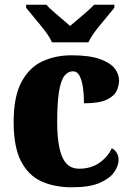

<svg xmlns="http://www.w3.org/2000/svg" viewBox="-20 -786 559 816"><path d="M286 10Q211 10 155.5 -15.5Q100 -41 69 -101.5Q38 -162 38 -267Q38 -375 71 -437Q104 -499 159.5 -525Q215 -551 284 -551Q360 -551 404.5 -535Q449 -519 467.5 -495Q486 -471 486 -444Q486 -423 476 -400.5Q466 -378 434 -362.5Q402 -347 337 -347Q337 -383 332.5 -414Q328 -445 318 -464Q308 -483 290 -483Q269 -483 254 -464Q239 -445 231 -398Q223 -351 223 -268Q223 -169 244.5 -119Q266 -69 316 -69Q367 -69 403 -94.5Q439 -120 455 -156Q469 -149 476.5 -135.5Q484 -122 484 -107Q484 -81 465 -54Q446 -27 403 -8.5Q360 10 286 10ZM201 -606Q191 -629 170.5 -655.5Q150 -682 128 -708Q106 -734 91 -753V-766H177Q186 -755 205 -738.5Q224 -722 244 -705Q264 -688 278 -676Q292 -688 312.5 -705Q333 -722 351.5 -738.5Q370 -755 380 -766H466V-753Q451 -734 429 -708Q407 -682 386.5 -655.5Q366 -629 356 -606Z"/></svg>

Font: Noto Serif SemiCondensed Black
Style: Regular
Weight: 900
Width: 4
Designer: Monotype Design Team
Foundry: Monotype Imaging Inc.
Version: Version 2.014; ttfautohint (v1.8.4.7-5d5b)